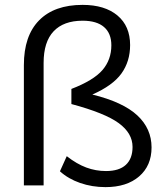

<svg xmlns="http://www.w3.org/2000/svg" viewBox="-20 -761 674 788"><path d="M602 -156Q602 -81 551 -37Q500 7 413 7Q358 7 309 -10Q260 -27 226 -58L254 -120Q295 -88 334 -73.5Q373 -59 415 -59Q469 -59 496.5 -84.5Q524 -110 524 -158Q524 -214 467.5 -255.5Q411 -297 273 -334V-396Q364 -431 400.5 -473.5Q437 -516 437 -575Q437 -624 407 -650Q377 -676 319 -676Q241 -676 200 -632.5Q159 -589 159 -503V0H78V-494Q78 -614 140.5 -677.5Q203 -741 319 -741Q410 -741 462 -697.5Q514 -654 514 -576Q514 -509 478.5 -459.5Q443 -410 359 -373Q485 -342 543.5 -287.5Q602 -233 602 -156Z"/></svg>

Font: Muli
Style: Regular
Weight: 400
Designer: Vernon Adams
Foundry: Vernon Adams
Version: Version 2.000